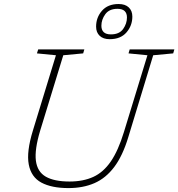

<svg xmlns="http://www.w3.org/2000/svg" viewBox="-20 -950 910 980"><path d="M185 -283Q156 -186.5 163.2 -129.8Q170.5 -73 213.8 -48.2Q257 -23.5 335 -23.5Q404.5 -23.5 456 -47Q507.5 -70.5 545.5 -125.8Q583.5 -181 612.5 -276L732.5 -668L636 -677.5L642 -698H870L864 -677.5L762 -668L635 -250.5Q606 -154.5 563 -97.5Q520 -40.5 462 -15.2Q404 10 329.5 10Q243.5 10 191.2 -18Q139 -46 126.8 -110.5Q114.5 -175 148 -284L265.5 -668L168.5 -677.5L175 -698H410.5L404.5 -677.5L303 -668ZM585.5 -929.5Q619 -929.5 637.2 -912.2Q655.5 -895 655.5 -865.5Q655.5 -819 625.5 -784.5Q595.5 -750 540 -750Q507 -750 488.8 -767.2Q470.5 -784.5 470.5 -814Q470.5 -861 500.5 -895.2Q530.5 -929.5 585.5 -929.5ZM546 -774.5Q589 -774.5 608.5 -802Q628 -829.5 628 -861Q628 -882.5 616 -893.8Q604 -905 579.5 -905Q537.5 -905 517.5 -877.5Q497.5 -850 497.5 -818.5Q497.5 -797 509.5 -785.8Q521.5 -774.5 546 -774.5Z"/></svg>

Font: Newsreader 9pt ExtraLight
Style: Italic
Weight: 250
Italic angle: -17°
Designer: Hugues Gentile
Foundry: Production Type
Version: Version 1.003